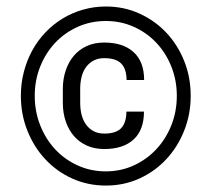

<svg xmlns="http://www.w3.org/2000/svg" viewBox="-20 -558 640 588"><path d="M420.9 -216.3Q420.9 -159.7 388.9 -130.6Q356.9 -101.6 299.3 -101.6Q269 -101.6 245.6 -112.3Q222.2 -123 206.1 -141.8Q189.9 -160.6 181.2 -186.5Q172.4 -212.4 172.4 -243.2V-285.6Q172.4 -315.9 181.2 -342Q189.9 -368.2 206.1 -387.2Q222.2 -406.2 245.6 -417Q269 -427.7 299.3 -427.7Q356.9 -427.7 389.2 -398.4Q421.4 -369.1 421.4 -313H367.7Q367.2 -347.7 350.8 -363.8Q334.5 -379.9 299.3 -379.9Q280.8 -379.9 266.8 -372.6Q252.9 -365.2 243.7 -352.8Q234.4 -340.3 230 -323Q225.6 -305.7 225.6 -286.1V-243.2Q225.6 -223.1 230 -206.1Q234.4 -189 243.7 -176.3Q252.9 -163.6 266.8 -156.2Q280.8 -148.9 299.3 -148.9Q334.5 -148.9 350.6 -165Q366.7 -181.2 367.2 -216.3ZM86.4 -264.6Q86.4 -216.8 103 -174.6Q119.6 -132.3 148.9 -100.8Q178.2 -69.3 218 -51.3Q257.8 -33.2 304.2 -33.2Q350.1 -33.2 389.9 -51.5Q429.7 -69.8 459 -101.3Q488.3 -132.8 504.9 -174.8Q521.5 -216.8 521.5 -264.6Q521.5 -312 504.9 -353.8Q488.3 -395.5 459 -426.8Q429.7 -458 389.9 -475.8Q350.1 -493.7 304.2 -493.7Q257.8 -493.7 218 -475.8Q178.2 -458 148.9 -426.8Q119.6 -395.5 103 -353.8Q86.4 -312 86.4 -264.6ZM43.9 -264.6Q43.9 -302.7 53 -337.6Q62 -372.6 78.6 -403.1Q95.2 -433.6 118.9 -458.5Q142.6 -483.4 171.4 -501Q200.2 -518.6 233.9 -528.3Q267.6 -538.1 304.2 -538.1Q359.4 -538.1 406.7 -516.6Q454.1 -495.1 489 -458.3Q523.9 -421.4 543.9 -371.6Q564 -321.8 564 -264.6Q564 -207.5 543.9 -157.5Q523.9 -107.4 489 -70.1Q454.1 -32.7 406.7 -11.2Q359.4 10.3 304.2 10.3Q249 10.3 201.4 -11.2Q153.8 -32.7 118.9 -70.1Q84 -107.4 64 -157.5Q43.9 -207.5 43.9 -264.6Z"/></svg>

Font: TypoPRO Roboto Mono
Style: Regular
Weight: 400
Designer: Google
Version: Version 2.000986; 2015; ttfautohint (v1.3)